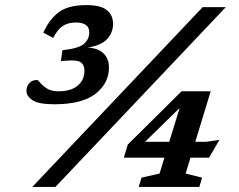

<svg xmlns="http://www.w3.org/2000/svg" viewBox="-20 -735 938 755"><path d="M107 0 777 -707H868L198 0ZM219.5 -495 225.5 -537.5Q290 -544.5 310.5 -562.8Q331 -581 331 -608Q331 -646.5 278 -646.5Q247.5 -646.5 226.8 -632.8Q206 -619 189 -586L150.5 -606.5Q172.5 -657 209.8 -686Q247 -715 320.5 -715Q375 -715 399.8 -695.5Q424.5 -676 424.5 -641Q424.5 -606.5 401.2 -581.5Q378 -556.5 325.5 -548Q367 -545.5 387.8 -524.2Q408.5 -503 408.5 -470Q408.5 -407.5 355.5 -366.2Q302.5 -325 194 -325Q130 -325 107 -341.5Q84 -358 84 -377Q84 -395.5 95.2 -408Q106.5 -420.5 126 -420.5Q129.5 -420.5 138.2 -409.5Q147 -398.5 164.2 -387.2Q181.5 -376 209.5 -376Q259.5 -376 285.8 -398.5Q312 -421 312 -457Q312 -480 297.5 -490Q283 -500 243.5 -496.5ZM694 -376H808.5L748 -177.5H791L843 -185L802 -115H729L710 -52.5L774.5 -36.5L764 0H525.5L536.5 -36.5L607.5 -52.5L626.5 -115H467L482.5 -166.5ZM645.5 -177.5 686.5 -310.5 550.5 -177.5Z"/></svg>

Font: Newsreader Caption Medium
Style: Italic
Weight: 500
Italic angle: -17°
Designer: Hugues Gentile
Foundry: Production Type
Version: Version 1.001